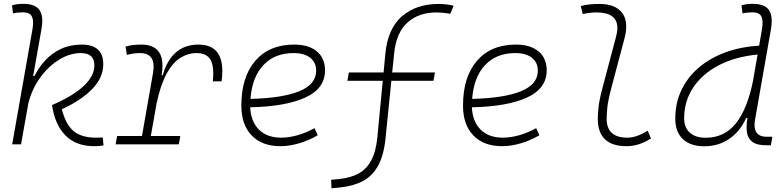

<svg xmlns="http://www.w3.org/2000/svg" viewBox="-20 -763 4142 1015"><path d="M476.6 9.8Q382.8 9.8 326.7 -46.4Q270.5 -102.5 254.9 -207.5Q365.2 -254.9 422.1 -308.1Q479 -361.3 479 -417.5Q479 -482.4 407.2 -482.4Q349.1 -482.4 292.5 -447.5Q235.8 -412.6 192.4 -352.5Q148.9 -292.5 129.9 -217.3L91.3 0H44.4L150.9 -604Q154.8 -625.5 154.8 -641.6Q154.8 -662.1 148.9 -674.8Q138.2 -697.8 102.1 -697.8Q88.9 -697.8 75.4 -696.5Q62 -695.3 48.8 -692.4L43.5 -734.9Q58.1 -739.3 73 -741Q87.9 -742.7 103 -742.7Q166.5 -742.7 189 -709.5Q203.6 -688 203.6 -652.3Q203.6 -632.8 199.2 -608.9L155.3 -360.8H162.1Q184.6 -406.2 219.5 -444.1Q254.4 -481.9 302.7 -504.6Q351.1 -527.3 412.1 -527.3Q525.9 -527.3 525.9 -423.3Q525.9 -352.1 466.8 -291.7Q407.7 -231.4 306.6 -185.5Q328.6 -102.5 370.4 -68.8Q412.1 -35.2 488.3 -35.2Q501 -35.2 508.3 -35.6Q515.6 -36.1 523.4 -36.6L527.3 5.9Q516.1 7.8 504.2 8.8Q492.2 9.8 476.6 9.8Z M591.3 0 599.1 -43.9H730.5L789.1 -377.9Q792 -396 792 -411.1Q792 -482.4 720.7 -482.4Q684.6 -482.4 650.9 -472.7L643.6 -516.6Q664.1 -522.9 684.8 -525.1Q705.6 -527.3 726.6 -527.3Q838.9 -527.3 838.9 -415.5Q838.9 -393.1 834.5 -365.7H840.8Q861.3 -442.9 908.9 -485.1Q956.5 -527.3 1029.3 -527.3Q1155.3 -527.3 1155.3 -386.7Q1155.3 -361.8 1151.4 -333H1105Q1107.4 -356 1107.4 -375.5Q1107.4 -419.9 1093.8 -445.8Q1073.2 -482.4 1019.5 -482.4Q973.6 -482.4 933.1 -457Q892.6 -431.6 860.6 -373Q828.6 -314.5 807.6 -215.3L777.3 -43.9H933.1L925.3 0Z M1466.8 -35.2Q1507.3 -35.2 1553.5 -48.3Q1599.6 -61.5 1642.6 -85.4L1659.7 -47.9Q1613.8 -21 1562 -5.6Q1510.3 9.8 1462.4 9.8Q1365.2 9.8 1310.5 -46.9Q1255.9 -103.5 1255.9 -204.6Q1255.9 -356.4 1329.8 -441.9Q1403.8 -527.3 1535.6 -527.3Q1612.3 -527.3 1655.3 -491.2Q1698.2 -455.1 1698.2 -390.6Q1698.2 -294.9 1594 -247.3Q1489.7 -199.7 1302.7 -195.8Q1306.2 -120.1 1349.1 -77.6Q1392.1 -35.2 1466.8 -35.2ZM1304.2 -240.2Q1472.2 -244.1 1561.8 -280.5Q1651.4 -316.9 1651.4 -389.2Q1651.4 -432.6 1620.1 -457.5Q1588.9 -482.4 1531.7 -482.4Q1431.6 -482.4 1372.1 -418.5Q1312.5 -354.5 1304.2 -240.2Z M1732.4 232.4 1730.5 187.5 1771.5 183.6Q1831.1 177.7 1873.8 155.3Q1916.5 132.8 1942.1 85.7Q1967.8 38.6 1975.1 -40L2003.4 -335.9H1816.4L1824.2 -379.9H2007.8L2017.1 -478.5Q2029.8 -611.8 2105 -677Q2180.2 -742.2 2299.3 -742.2Q2341.3 -742.2 2378.4 -732.4L2360.4 -690.4Q2319.3 -697.3 2288.6 -697.3Q2193.8 -697.3 2134.5 -644.3Q2075.2 -591.3 2064 -483.4L2053.2 -379.9H2279.3L2271.5 -335.9H2048.8L2018.1 -31.2Q2008.8 59.1 1978.3 113.8Q1947.8 168.5 1896.5 195.1Q1845.2 221.7 1773.4 228.5Z M2638.7 -35.2Q2679.2 -35.2 2725.3 -48.3Q2771.5 -61.5 2814.5 -85.4L2831.5 -47.9Q2785.6 -21 2733.9 -5.6Q2682.1 9.8 2634.3 9.8Q2537.1 9.8 2482.4 -46.9Q2427.7 -103.5 2427.7 -204.6Q2427.7 -356.4 2501.7 -441.9Q2575.7 -527.3 2707.5 -527.3Q2784.2 -527.3 2827.1 -491.2Q2870.1 -455.1 2870.1 -390.6Q2870.1 -294.9 2765.9 -247.3Q2661.6 -199.7 2474.6 -195.8Q2478 -120.1 2521 -77.6Q2564 -35.2 2638.7 -35.2ZM2476.1 -240.2Q2644 -244.1 2733.6 -280.5Q2823.2 -316.9 2823.2 -389.2Q2823.2 -432.6 2792 -457.5Q2760.7 -482.4 2703.6 -482.4Q2603.5 -482.4 2543.9 -418.5Q2484.4 -354.5 2476.1 -240.2Z M3292 9.8Q3140.1 9.8 3140.1 -135.7Q3140.1 -157.2 3144 -195.6Q3147.9 -233.9 3165.5 -300.3L3236.8 -569.3Q3243.7 -594.7 3243.7 -614.7Q3243.7 -697.3 3133.8 -697.3Q3097.2 -697.3 3060.5 -688.5L3050.3 -731Q3074.7 -737.8 3099.6 -740Q3124.5 -742.2 3149.4 -742.2Q3232.4 -742.2 3268.6 -695.3Q3290.5 -667 3290.5 -623Q3290.5 -594.7 3281.2 -559.6L3212.4 -300.3Q3193.8 -230 3190.4 -192.1Q3187 -154.3 3187 -138.2Q3185.5 -35.2 3296.4 -35.2Q3345.7 -35.2 3403.8 -72.3L3421.4 -31.2Q3358.4 9.8 3292 9.8Z M3703.1 10.3Q3629.9 10.3 3589.8 -27.8Q3549.8 -65.9 3549.8 -135.3Q3549.8 -219.2 3582.8 -287.8Q3615.7 -356.4 3675.8 -407Q3735.8 -457.5 3816.7 -486.8Q3897.5 -516.1 3993.2 -521.5L4007.3 -604Q4011.2 -625.5 4011.2 -641.6Q4011.2 -662.1 4005.4 -674.8Q3994.6 -697.8 3958.5 -697.8Q3945.3 -697.8 3931.9 -696.5Q3918.5 -695.3 3905.3 -692.4L3899.9 -734.9Q3914.6 -739.3 3929.4 -741Q3944.3 -742.7 3959.5 -742.7Q4022.9 -742.7 4045.4 -709.5Q4059.6 -688 4059.6 -651.9Q4059.6 -632.3 4055.7 -608.9L3971.7 -131.3Q3968.8 -115.7 3968.8 -102.5Q3968.8 -40 4032.7 -40H4063L4055.2 4.9H4030.3Q3981 4.9 3957 -13.2Q3933.1 -31.2 3928.7 -63.5Q3926.8 -75.7 3926.8 -89.8Q3926.8 -112.3 3931.6 -138.7H3924.3Q3891.6 -66.9 3834.2 -28.3Q3776.9 10.3 3703.1 10.3ZM3960.9 -335.9V-336.4L3984.9 -474.6Q3867.2 -463.4 3780 -418Q3692.9 -372.6 3644.8 -300.5Q3596.7 -228.5 3596.7 -137.7Q3596.7 -88.9 3626.7 -61.8Q3656.7 -34.7 3710.4 -34.7Q3809.6 -34.7 3870.1 -110.6Q3930.7 -186.5 3960.9 -335.9Z"/></svg>

Font: CaskaydiaCove NFP ExtraLight
Style: Italic
Weight: 200
Italic angle: -10°
Designer: Aaron Bell
Foundry: Saja Typeworks
Version: Version 2111.001; VTT 6.35;Nerd Fonts 3.1.1